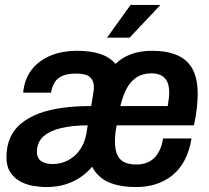

<svg xmlns="http://www.w3.org/2000/svg" viewBox="-20 -743 843 775"><path d="M168 12Q141 12 112.5 7Q84 2 60 -11.5Q36 -25 21 -48.5Q6 -72 6 -108Q6 -153 21.5 -187.5Q37 -222 67 -246Q97 -270 138.5 -285.5Q180 -301 233 -308Q286 -315 348 -315L357 -369Q358 -375 358.5 -381Q359 -387 359 -392Q359 -417 343.5 -431.5Q328 -446 287 -446Q252 -446 231.5 -436.5Q211 -427 201.5 -412Q192 -397 188 -379L186 -369H74Q74 -371 74 -375Q74 -379 75 -382Q83 -433 112.5 -467.5Q142 -502 188 -520Q234 -538 290 -538Q346 -538 385 -525Q424 -512 446 -485Q473 -511 509.5 -524.5Q546 -538 593 -538Q654 -538 695.5 -520Q737 -502 757.5 -463.5Q778 -425 778 -364Q778 -341 775 -311Q772 -281 763 -237H451Q447 -218 445.5 -201.5Q444 -185 444 -172Q444 -141 452.5 -120Q461 -99 480.5 -89Q500 -79 530 -79Q551 -79 569 -85Q587 -91 600.5 -103.5Q614 -116 624 -136Q634 -156 638 -184H753Q745 -134 725.5 -97Q706 -60 676.5 -36Q647 -12 610 0Q573 12 530 12Q463 12 418.5 -7.5Q374 -27 352 -70Q330 -44 301.5 -25.5Q273 -7 240 2.5Q207 12 168 12ZM193 -81Q219 -81 241.5 -90Q264 -99 282 -115Q300 -131 312 -154Q324 -177 329 -205L334 -237Q273 -237 226.5 -226Q180 -215 154.5 -191.5Q129 -168 129 -130Q129 -115 135.5 -104Q142 -93 157 -87Q172 -81 193 -81ZM466 -315H657Q660 -332 661.5 -346Q663 -360 663 -370Q663 -397 654.5 -414Q646 -431 630 -439Q614 -447 591 -447Q557 -447 532.5 -431.5Q508 -416 492 -387Q476 -358 466 -315ZM412 -591 507 -723H625V-720L503 -591Z"/></svg>

Font: Archivo SemiCondensed SemiBold
Style: Italic
Weight: 600
Width: 4
Italic angle: -10°
Designer: Hector Gatti
Foundry: Omnibus-Type
Version: Version 2.001